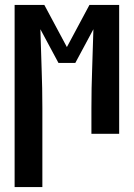

<svg xmlns="http://www.w3.org/2000/svg" viewBox="-20 -540 540 775"><path d="M39 215V-520H159L250 -350L341 -520H461V0H349V-104Q349 -184 352 -263Q355 -342 357 -422L284 -286H216L143 -422Q145 -342 148 -263Q151 -184 151 -104V215Z"/></svg>

Font: Zed Mono
Style: Bold
Weight: 700
Monospace: yes
Designer: Belleve Invis
Foundry: Belleve Invis
Version: Version 1.0.0; ttfautohint (v1.8.4)